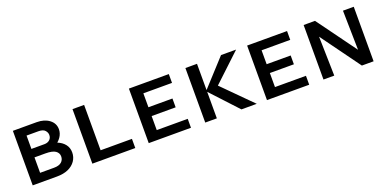

<svg xmlns="http://www.w3.org/2000/svg" viewBox="-12 -1013 3131 1555"><g transform="rotate(-20 1553.0 -235.0)"><path d="M84 0V-470H289Q355 -470 397 -438Q439 -406 439 -355Q439 -319 417 -287.5Q395 -256 358 -235.5Q321 -215 275 -215L293 -274Q347 -274 388.5 -257.5Q430 -241 453 -211.5Q476 -182 476 -142Q476 -101 453.5 -68.5Q431 -36 390.5 -18Q350 0 293 0ZM175 -75H296Q338 -75 359.5 -93.5Q381 -112 381 -142Q381 -172 355 -190Q329 -208 269 -208H152V-281H287Q315 -281 332.5 -296.5Q350 -312 350 -338Q350 -359 333.5 -377.5Q317 -396 277 -396H175Z M598 0V-470H698V0ZM631 0V-79H968V0Z M1084 0V-470H1181V0ZM1117 0V-77H1448V0ZM1117 -198V-274H1388V-198ZM1117 -394V-470H1428V-394Z M1883 0 1664 -236 1878 -470H2008L1732 -211L1740 -276L2015 0ZM1571 0V-470H1671V0Z M2103 0V-470H2200V0ZM2136 0V-77H2467V0ZM2136 -198V-274H2407V-198ZM2136 -394V-470H2447V-394Z M2590 0V-470H2672L2683 0ZM2967 0H2921L2628 -403V-470H2688L2963 -93ZM3022 -470V0H2938L2929 -470Z"/></g></svg>

Font: Ysabeau SC SemiBold
Style: Regular
Weight: 600
Designer: Christian Thalmann (Catharsis Fonts)
Version: Version 2.001;gftools[0.9.30]; featfreeze: smcp